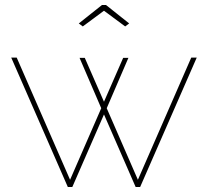

<svg xmlns="http://www.w3.org/2000/svg" viewBox="-20 -750 834 770"><path d="M747 -519H769L542 0H524L397 -291L270 0H252L25 -519H47L261 -29L386 -316L299 -518H320L397 -342L474 -518H495L408 -316L533 -29ZM296 -656 389 -730H405L498 -656L482 -644L397 -707L312 -644Z"/></svg>

Font: Raleway Thin Thin
Style: Regular
Weight: 250
Version: Version 4.026